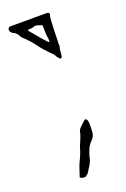

<svg xmlns="http://www.w3.org/2000/svg" viewBox="-113 -490 411 626"><g transform="rotate(-20 92.0 -176.5)"><path d="M133 -300Q129 -291 124.5 -295.5Q120 -300 115 -307Q114 -311 112 -313Q110 -315 107 -318L101 -324Q83 -342 68 -362.5Q53 -383 34 -400Q30 -403 28 -407.5Q26 -412 23 -416Q16 -424 11.5 -425Q7 -426 1 -434Q0 -438 0.5 -442.5Q1 -447 8 -449H137Q141 -449 143 -445.5Q145 -442 143 -439Q141 -435 140 -417Q139 -399 138.5 -381.5Q138 -364 138 -358Q138 -352 137.5 -346Q137 -340 138 -334Q135 -326 134.5 -317Q134 -308 133 -300ZM110 -357Q112 -359 112 -362Q112 -368 110.5 -376Q109 -384 109 -409Q109 -416 108 -417Q107 -418 101 -419Q97 -421 90.5 -422.5Q84 -424 79 -421Q77 -420 72.5 -419.5Q68 -419 63 -419Q56 -419 60 -414Q73 -398 89.5 -379Q106 -360 110 -357ZM75 93Q73 97 64.5 96Q56 95 53 91Q64 55 73 37Q82 19 88 -3Q93 -15 98 -26.5Q103 -38 105 -49Q107 -57 116 -65Q125 -73 130 -78Q135 -83 139 -78Q143 -73 143 -62Q143 -45 142 -32Q141 -19 129 -7Q117 5 112 21Q106 36 105 43.5Q104 51 96 66Q94 68 86.5 80.5Q79 93 75 93Z"/></g></svg>

Font: Sankofa Display
Style: Regular
Weight: 400
Designer: Batsirai Madzonga
Foundry: Batsirai Madzonga
Version: Version 1.000; ttfautohint (v1.8.4.7-5d5b)